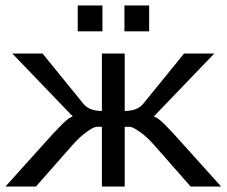

<svg xmlns="http://www.w3.org/2000/svg" viewBox="-36 -679 825 699"><path d="M0 0ZM119 -150Q167 -204 191.5 -228Q216 -252 229 -255L9 -484H119L267 -302Q288 -275 335 -275V-484H418V-275Q465 -275 486 -302L634 -484H744L524 -255Q537 -252 561.5 -228Q586 -204 634 -150L769 0H658L526 -150Q499 -181 473 -199Q454 -212 446 -215Q438 -218 430 -217.5Q422 -217 418 -217V0H335V-217Q331 -217 322 -217.5Q313 -218 304 -214Q295 -210 280 -199Q254 -181 227 -150L95 0H-16ZM247 -659H337V-565H247ZM417 -659H507V-565H417Z"/></svg>

Font: Play
Style: Regular
Weight: 400
Designer: Jonas Hecksher (Cyrillic expansion: Cyreal)
Foundry: Jonas Hecksher, Playtype, e-types AS
Version: Version 2.101; ttfautohint (v1.5.65-e2d9)